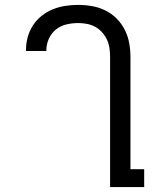

<svg xmlns="http://www.w3.org/2000/svg" viewBox="-20 -763 640 783"><path d="M568 0H429V-530Q429 -548 426.5 -566Q424 -584 416.5 -600.5Q409 -617 396.5 -631Q384 -645 368.5 -653.5Q353 -662 335 -665.5Q317 -669 299 -669Q275 -669 251 -663.5Q227 -658 208 -642.5Q189 -627 179 -604.5Q169 -582 169 -558V-555H86V-559Q86 -586 93 -611.5Q100 -637 114.5 -659.5Q129 -682 150 -698.5Q171 -715 195.5 -725Q220 -735 246 -739Q272 -743 299 -743Q327 -743 355.5 -738Q384 -733 409.5 -720.5Q435 -708 455.5 -687.5Q476 -667 489 -641Q502 -615 507 -587Q512 -559 512 -530V-73H568Z"/></svg>

Font: Iosevka Extended
Style: Regular
Weight: 400
Width: 7
Monospace: yes
Designer: Belleve Invis
Foundry: Belleve Invis
Version: Version 32.5.0; ttfautohint (v1.8.4)